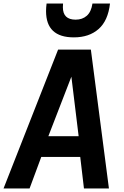

<svg xmlns="http://www.w3.org/2000/svg" viewBox="-51 -1064 702 1084"><path d="M570 -853ZM366 -853Q209 -853 209 -1001Q209 -1021 212 -1044H305L304 -1023Q304 -953 376 -953Q414 -953 439 -975Q464 -997 471 -1044H570Q559 -947 505.5 -900Q452 -853 366 -853ZM564 0H423L402 -178H182L116 0H-31L277 -784H462ZM393 -295 352 -631 222 -295Z"/></svg>

Font: Tanohe Sans SemiBold
Style: Italic
Weight: 600
Designer: Village Type and Design LLC & Cristiano Sobral
Foundry: Cooper Hewitt Smithsonian Design Museum
Version: Version 1.00;September 29, 2021;FontCreator 13.0.0.2655 64-b